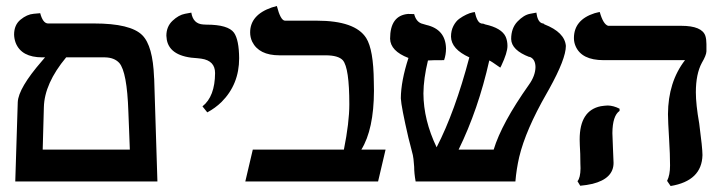

<svg xmlns="http://www.w3.org/2000/svg" viewBox="-20 -604 2394 639"><path d="M329.1 -413.1H200.2Q127.9 -326.2 126 -247.1L122.1 -106H412.1Q411.1 -127 409.7 -169.4Q408.2 -212.4 407.2 -232.9Q402.8 -364.7 377 -394.5Q360.4 -412.6 329.1 -413.1ZM30.8 0 39.1 -264.2Q41.5 -311 119.1 -400.4Q125 -407.2 129.9 -413.1H121.1Q51.3 -413.1 32.2 -461.4Q27.3 -474.6 26.9 -488.8Q26.9 -521 48.3 -538.6Q69.8 -556.2 91.8 -558.1L113.8 -560.1Q122.6 -526.9 139.2 -525.9H293Q414.6 -525.9 453.6 -486.8Q488.8 -451.7 492.7 -346.7Q492.7 -343.3 493.2 -340.8L503.9 0Z M669.9 -230 653.8 -250Q695.3 -282.7 695.8 -360.8Q695.8 -401.9 650.4 -408.7Q644 -409.7 637.7 -410.2Q545.9 -414.6 535.2 -471.2Q534.2 -478.5 533.7 -484.9Q533.7 -515.6 554.2 -534.9Q574.7 -554.2 595.7 -558.1L616.7 -562Q622.6 -524.4 656.7 -522.5Q661.1 -522.5 667 -522Q739.3 -522 758.8 -495.1Q775.4 -471.2 775.9 -410.2Q775.9 -323.2 717.3 -264.6Q696.3 -244.1 669.9 -230Z M1034.2 -535.2Q1162.1 -535.2 1198.7 -477.5Q1223.1 -439 1224.1 -332.5Q1224.1 -320.8 1224.6 -301.8Q1224.1 -173.3 1182.6 -106H1263.2L1238.3 0H796.4L821.3 -106H1124.5Q1142.6 -196.3 1142.6 -256.8Q1142.6 -377.9 1121.1 -403.3Q1106 -419.9 1063.5 -419.9H910.2Q841.8 -419.9 819.3 -465.3Q812.5 -480 812.5 -496.1Q812.5 -554.2 884.3 -579.1Q884.3 -579.1 901.4 -584Q913.6 -536.1 928.2 -535.2Z M1863.3 -451.2Q1863.3 -408.2 1808.1 -308.6Q1805.2 -303.2 1799.3 -293Q1729.5 -171.4 1708 -81.5Q1698.7 -41 1695.3 0H1363.3Q1358.4 -26.9 1358.4 -48.8Q1356 -81.5 1354 -87.9Q1350.6 -99.6 1345.7 -120.6Q1341.3 -137.2 1339.4 -145Q1315.4 -248.5 1314 -276.9Q1314.5 -334.5 1339.4 -411.1Q1279.3 -434.1 1278.3 -475.1Q1278.3 -552.2 1337.9 -557.6Q1358.4 -556.6 1358.4 -557.1Q1364.7 -532.7 1382.3 -525.9Q1389.6 -523.4 1398.9 -521Q1462.9 -506.3 1464.4 -442.9Q1464.4 -422.4 1458 -403.8Q1414.6 -403.8 1405.3 -402.8H1404.3Q1389.6 -342.3 1389.2 -293Q1389.6 -204.6 1433.1 -113.8Q1494.1 -231.9 1542 -413.1Q1481.9 -440.4 1481 -481.9Q1481 -502 1489 -517.6Q1497.1 -533.2 1508.5 -541.5Q1520 -549.8 1532 -555.4Q1543.9 -561 1552.2 -562.5L1560.1 -564Q1567.9 -529.8 1580.6 -526.4L1581.1 -525.9Q1582.5 -525.9 1585.9 -525.4Q1588.4 -524.9 1589.4 -524.9Q1590.3 -524.4 1591.8 -523.9Q1593.8 -522.9 1594.2 -522.9Q1649.9 -510.7 1663.1 -481.4Q1668.9 -467.8 1668.9 -451.2Q1668.9 -428.7 1648.4 -385.3Q1646.5 -381.3 1645 -378.9Q1614.7 -400.4 1608.4 -402.8Q1571.8 -239.7 1506.3 -106H1623Q1649.4 -193.4 1740.2 -321.8Q1761.7 -351.6 1762.2 -380.9Q1761.7 -408.2 1742.2 -415H1741.7L1742.2 -414.1Q1682.1 -437 1681.2 -474.1Q1681.2 -510.3 1702.1 -532.2Q1723.1 -554.2 1744.1 -558.1L1765.1 -562Q1769 -533.2 1782.2 -527.3L1783.2 -526.9Q1790 -525.4 1792 -523.9H1790Q1791.5 -523.4 1792 -522.9Q1859.4 -496.6 1863.3 -451.2Z M2018.1 -161.1Q2018.1 -149.9 2020 -110.8Q2022 -71.3 2022 -62Q2022 -9.8 1952.1 7.8Q1933.1 12.2 1911.1 14.2L1901.9 -1Q1911.6 -11.7 1912.1 -43.9Q1912.1 -47.4 1911.6 -59.1Q1911.1 -80.6 1911.1 -91.8Q1909.2 -127.4 1909.2 -140.1Q1909.2 -236.3 1979.5 -250.5Q1991.2 -252.4 2002.9 -252.9Q2022 -252.4 2042 -242.2V-234.9Q2018.6 -218.8 2018.1 -161.1ZM2295.9 -296.9Q2295.9 -256.3 2307.1 -192.9Q2317.9 -111.3 2317.9 -87.9Q2315.9 -2 2211.9 15.1L2200.2 -2Q2210 -21.5 2210 -53.2Q2210 -90.8 2207 -138.2Q2203.1 -202.1 2203.1 -224.1Q2203.6 -331.1 2259.8 -403.8H1988.8Q1915.5 -403.8 1895.5 -450.7Q1890.1 -463.4 1890.1 -477.1Q1890.1 -538.1 1959 -560.1Q1976.1 -564.5 1976.1 -564Q1987.3 -523.4 2003.9 -518.1H2247.1Q2316.4 -518.1 2327.6 -484.4Q2331.1 -473.1 2331.1 -457V-433.1Q2330.6 -419.9 2315.9 -395Q2295.9 -357.9 2295.9 -296.9Z"/></svg>

Font: Linux Libertine O
Style: Bold
Weight: 700
Designer: Philipp H. Poll
Foundry: Philipp H. Poll
Version: Version 5.0.0